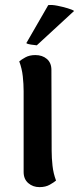

<svg xmlns="http://www.w3.org/2000/svg" viewBox="-20 -754 324 788"><path d="M192 -135Q192 -106 195.5 -74Q199 -42 210 -13Q202 -6 184.5 4Q167 14 142 14Q115 14 96 -2.5Q77 -19 77 -48V-380Q77 -409 73.5 -441Q70 -473 59 -502Q67 -509 84 -518.5Q101 -528 125 -528Q154 -528 172.5 -512Q191 -496 191 -467ZM284 -709 131 -568Q121 -569 107 -571Q93 -573 88 -577L178 -733Q193 -735 215.5 -730.5Q238 -726 258 -720Q278 -714 284 -709Z"/></svg>

Font: Arima Thin SemiBold
Style: Regular
Weight: 600
Version: Version 1.100